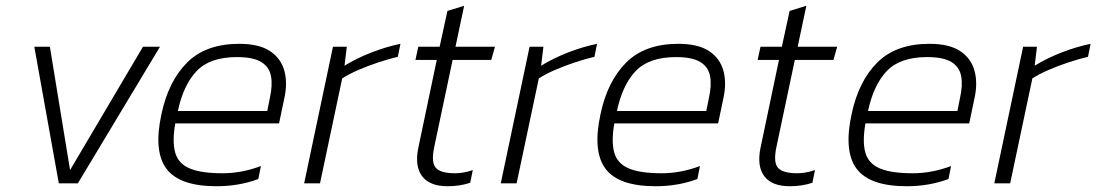

<svg xmlns="http://www.w3.org/2000/svg" viewBox="-20 -636 3803 666"><path d="M184 0 99 -474H153L223 -46L476 -474H535L250 0Z M731 10Q603 10 557.5 -50.5Q512 -111 540 -240Q564 -354 629 -419Q694 -484 810 -484Q879 -484 917 -458.5Q955 -433 966.5 -390Q978 -347 966 -294L948 -208H588Q577 -146 587.5 -107.5Q598 -69 637.5 -52Q677 -35 752 -35Q818 -35 885 -60L876 -15Q809 10 731 10ZM597 -251H907L916 -296Q926 -340 920 -372Q914 -404 886 -421Q858 -438 802 -438Q708 -438 662 -389.5Q616 -341 597 -251Z M1035 0 1135 -474H1183L1175 -408Q1217 -434 1268.5 -454Q1320 -474 1369 -484L1360 -439Q1330 -432 1293.5 -420Q1257 -408 1223.5 -393.5Q1190 -379 1167 -364L1090 0Z M1533 10Q1470 10 1444 -25Q1418 -60 1431 -123L1495 -428H1421L1431 -474H1505L1532 -598L1590 -616L1560 -474H1697L1684 -428H1550L1486 -125Q1475 -72 1492 -53.5Q1509 -35 1559 -35Q1572 -35 1587 -37.5Q1602 -40 1620 -46L1611 -2Q1575 10 1533 10Z M1717 0 1817 -474H1865L1857 -408Q1899 -434 1950.5 -454Q2002 -474 2051 -484L2042 -439Q2012 -432 1975.5 -420Q1939 -408 1905.5 -393.5Q1872 -379 1849 -364L1772 0Z M2254 10Q2126 10 2080.5 -50.5Q2035 -111 2063 -240Q2087 -354 2152 -419Q2217 -484 2333 -484Q2402 -484 2440 -458.5Q2478 -433 2489.5 -390Q2501 -347 2489 -294L2471 -208H2111Q2100 -146 2110.5 -107.5Q2121 -69 2160.5 -52Q2200 -35 2275 -35Q2341 -35 2408 -60L2399 -15Q2332 10 2254 10ZM2120 -251H2430L2439 -296Q2449 -340 2443 -372Q2437 -404 2409 -421Q2381 -438 2325 -438Q2231 -438 2185 -389.5Q2139 -341 2120 -251Z M2720 10Q2657 10 2631 -25Q2605 -60 2618 -123L2682 -428H2608L2618 -474H2692L2719 -598L2777 -616L2747 -474H2884L2871 -428H2737L2673 -125Q2662 -72 2679 -53.5Q2696 -35 2746 -35Q2759 -35 2774 -37.5Q2789 -40 2807 -46L2798 -2Q2762 10 2720 10Z M3125 10Q2997 10 2951.5 -50.5Q2906 -111 2934 -240Q2958 -354 3023 -419Q3088 -484 3204 -484Q3273 -484 3311 -458.5Q3349 -433 3360.5 -390Q3372 -347 3360 -294L3342 -208H2982Q2971 -146 2981.5 -107.5Q2992 -69 3031.5 -52Q3071 -35 3146 -35Q3212 -35 3279 -60L3270 -15Q3203 10 3125 10ZM2991 -251H3301L3310 -296Q3320 -340 3314 -372Q3308 -404 3280 -421Q3252 -438 3196 -438Q3102 -438 3056 -389.5Q3010 -341 2991 -251Z M3429 0 3529 -474H3577L3569 -408Q3611 -434 3662.5 -454Q3714 -474 3763 -484L3754 -439Q3724 -432 3687.5 -420Q3651 -408 3617.5 -393.5Q3584 -379 3561 -364L3484 0Z"/></svg>

Font: Kanit ExtraLight
Style: Italic
Weight: 275
Italic angle: -12°
Designer: Katatrad Team
Foundry: CadsonDemak
Version: Version 2.000; ttfautohint (v1.8.3)